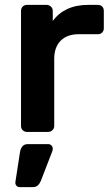

<svg xmlns="http://www.w3.org/2000/svg" viewBox="-20 -540 457 786"><path d="M90 0Q80 0 73 -7Q66 -14 66 -24V-495Q66 -506 73 -513Q80 -520 90 -520H171Q181 -520 188.5 -513Q196 -506 196 -495V-454Q219 -486 255.5 -503Q292 -520 340 -520H381Q392 -520 398.5 -513Q405 -506 405 -496V-424Q405 -414 398.5 -407Q392 -400 381 -400H303Q255 -400 228.5 -373.5Q202 -347 202 -299V-24Q202 -14 194.5 -7Q187 0 177 0ZM61 226Q52 226 47 220Q42 214 43 205L62 82Q64 69 71.5 59.5Q79 50 94 50H178Q185 50 190.5 55.5Q196 61 196 68Q196 75 193 82L147 201Q143 211 135.5 218.5Q128 226 114 226Z"/></svg>

Font: Rubik Medium
Style: Regular
Weight: 500
Designer: Hubert and Fischer
Foundry: Hubert and Fischer
Version: Version 2.300; ttfautohint (v1.8.4.7-5d5b);gftools[0.9.30]